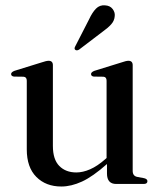

<svg xmlns="http://www.w3.org/2000/svg" viewBox="-20 -687 596 717"><path d="M80 -129V-385.5Q80 -399.5 68 -400.5L32 -401Q21.5 -402.5 21.5 -410.5Q21.5 -417.5 34 -422.5L134 -453.5Q153 -460 161.5 -460Q177.5 -460 177.5 -443.5V-142Q177.5 -91.5 201.5 -67.2Q225.5 -43 265 -43Q289.5 -43 316.5 -54.8Q343.5 -66.5 373 -92.5L378 -97V-385.5Q378 -399.5 366.5 -400.5L330 -401Q320 -402.5 320 -410.5Q320 -417.5 332.5 -422.5L432.5 -453.5Q451 -460 459.5 -460Q475.5 -460 475.5 -443.5V-49Q475.5 -30 492 -26.5L518.5 -21.5Q530.5 -18.5 530.5 -10.5Q530.5 0 516.5 0H414Q379.5 0 379.5 -39V-74.5Q326.5 -27.5 286.2 -9Q246 9.5 209 9.5Q151.5 9.5 115.8 -26.2Q80 -62 80 -129ZM312.5 -614.5Q324.5 -640.5 338.5 -654.8Q352.5 -669 372.5 -667Q391 -666 400.5 -653.5Q410 -641 408.5 -627.5Q407.5 -610 395.5 -596.5Q383.5 -583 365 -570L275 -501.5Q266 -496.5 260.5 -501.5Q256 -505.5 261.5 -515Z"/></svg>

Font: Fraunces 72pt
Style: Regular
Weight: 400
Version: Version 1.000;[0bf87f6ff]